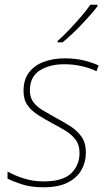

<svg xmlns="http://www.w3.org/2000/svg" viewBox="-20 -786 463 816"><path d="M164 10Q112 10 73.5 -2.5Q35 -15 12 -27V-57Q42 -40 81.5 -27.5Q121 -15 165 -15Q247 -15 282.5 -49.5Q318 -84 318 -136Q318 -170 301.5 -192Q285 -214 259 -230Q233 -246 204 -261Q171 -279 143 -296.5Q115 -314 97.5 -338Q80 -362 80 -399Q80 -448 103.5 -478.5Q127 -509 167 -523.5Q207 -538 254 -538Q301 -538 337 -529Q373 -520 399 -508L390 -483Q365 -496 328.5 -504.5Q292 -513 253 -513Q191 -513 149 -486.5Q107 -460 107 -401Q107 -371 122.5 -351Q138 -331 163.5 -316Q189 -301 218 -285Q250 -268 279 -249.5Q308 -231 326.5 -205Q345 -179 345 -137Q345 -97 326 -63.5Q307 -30 267.5 -10Q228 10 164 10ZM225 -612Q248 -632 274.5 -660Q301 -688 325.5 -716.5Q350 -745 364 -766H394V-759Q368 -725 327 -682Q286 -639 246 -606H225Z"/></svg>

Font: Noto Sans Thin
Style: Italic
Weight: 100
Italic angle: -12°
Designer: Monotype Design Team
Foundry: Monotype Imaging Inc.
Version: Version 2.013; ttfautohint (v1.8.4.7-5d5b)